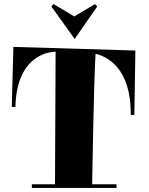

<svg xmlns="http://www.w3.org/2000/svg" viewBox="-20 -924 732 946"><path d="M137 2H554V-16H434C442 -480 448 -621 451 -659C502 -647 627 -594 624 -358H642L647 -675L46 -693L38 -397H56C62 -668 244 -668 244 -668V-669H254L251 -16H137ZM348 -732 459 -892 448 -904 346 -843 244 -904 233 -892Z"/></svg>

Font: Purple Purse
Style: Regular
Weight: 400
Designer: Astigmatic (AOETI)
Foundry: Astigmatic (AOETI)
Version: Version 1.000